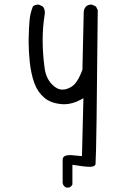

<svg xmlns="http://www.w3.org/2000/svg" viewBox="-20 -742 540 844"><path d="M283.7 82.5Q293.9 78.1 298.3 68.8V-17.6Q352.5 -8.8 373.5 -8.8Q390.6 -8.8 396.5 -14.6Q398.9 -17.1 399.9 -20Q404.3 -73.2 409.7 -697.8L401.9 -713.4L385.7 -721.2Q383.8 -721.7 379.4 -721.7Q375 -721.7 369.1 -720Q363.3 -718.3 357.9 -713.4Q349.6 -703.6 348.1 -690.9L342.3 -435.1Q325.2 -389.2 306.6 -370.6Q291 -355 266.1 -349.1Q260.3 -348.1 254.9 -348.1Q230.5 -348.1 208.5 -371.1Q182.6 -397.9 176.3 -441.4Q167.5 -505.9 167.5 -565.4Q167.5 -623.5 176.3 -676.8Q177.2 -682.1 177.2 -686.5Q177.2 -701.7 168.9 -712.9L152.3 -721.2Q150.4 -721.7 146.2 -721.7Q142.1 -721.7 136.2 -720Q130.4 -718.3 125 -714.4Q112.8 -684.6 109.9 -652.8Q106.9 -618.7 106 -571.8Q106 -564.9 106 -552.7Q106 -517.1 110.8 -469.7Q116.7 -415 131.8 -374.5Q147 -335.4 174.8 -312.5Q202.1 -289.1 247.1 -284.7Q253.9 -283.7 261.2 -283.7Q298.3 -283.7 335.4 -304.2L346.7 -310.5L340.3 -55.7L292.5 -60.1Q290 -60.1 287.6 -60.1Q267.6 -60.1 260.3 -52.7Q255.9 -48.3 255.4 -40V61.5L256.8 67.9Q261.2 78.1 271 82.5Z"/></svg>

Font: Bakudai
Style: ExtraLight
Weight: 200
Version: Version 1.48